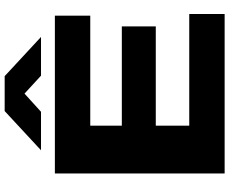

<svg xmlns="http://www.w3.org/2000/svg" viewBox="-98 -862 960 803"><g transform="rotate(-90 381.5 -460.0)"><path d="M58 0V-710H718V-562H258V-430H673V-288H258V-148H725V0ZM155 -768 319 -920H465L629 -768H467L392 -837L316 -768Z"/></g></svg>

Font: Special Gothic Extended Bold
Style: Regular
Weight: 700
Width: 7
Designer: Alistair McCready
Foundry: Monolith
Version: Version 1.000; ttfautohint (v1.8.4.7-5d5b)